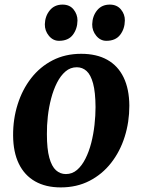

<svg xmlns="http://www.w3.org/2000/svg" viewBox="-20 -802 618 835"><path d="M333 -568Q400 -568 446.5 -542Q493 -516 517.5 -465.5Q542 -415 542.5 -342.5Q542.5 -271 522.2 -207Q502 -143 463.2 -93.5Q424.5 -44 369.2 -15.5Q314 13 244 13Q179 13 132.8 -13.2Q86.5 -39.5 62 -89.8Q37.5 -140 37 -212.5Q36.5 -284 56.8 -348.2Q77 -412.5 115.5 -462Q154 -511.5 209 -539.8Q264 -568 333 -568ZM314 -509.5Q286 -509.5 264.8 -491.2Q243.5 -473 228 -442.5Q212.5 -412 202.5 -374Q192.5 -336 188 -295.8Q183.5 -255.5 184 -218.5Q184 -154 194.5 -116Q205 -78 223.5 -61.5Q242 -45 266.5 -45Q294 -45 315 -63Q336 -81 351.5 -111.8Q367 -142.5 376.8 -180.5Q386.5 -218.5 391 -259Q395.5 -299.5 395.5 -336.5Q395 -401.5 384.8 -439.2Q374.5 -477 356.5 -493.2Q338.5 -509.5 314 -509.5ZM236.5 -624.5Q210.5 -624.5 192.5 -646.5Q174.5 -668.5 175 -696.5Q176 -732 196.5 -757Q217 -782 252 -782Q283 -782 300 -760.8Q317 -739.5 317 -713Q316.5 -676.5 296.8 -650.5Q277 -624.5 236.5 -624.5ZM442.5 -624.5Q416.5 -624.5 398.5 -646.5Q380.5 -668.5 381 -696.5Q382 -732 402.2 -757Q422.5 -782 457.5 -782Q488.5 -782 506 -760.8Q523.5 -739.5 523 -713Q522.5 -676.5 502.5 -650.5Q482.5 -624.5 442.5 -624.5Z"/></svg>

Font: Merriweather 20pt
Style: Bold Italic
Weight: 700
Italic angle: -7.8°
Version: Version 2.101